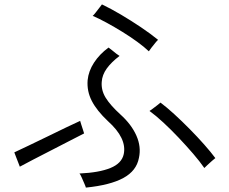

<svg xmlns="http://www.w3.org/2000/svg" viewBox="-20 -825 1040 872"><path d="M370 27Q369 22 363 8.5Q357 -5 351 -19Q345 -33 341 -37Q430 -41 481.5 -62Q533 -83 542 -125Q557 -197 470 -275Q420 -322 397 -366.5Q374 -411 378 -461Q382 -502 407 -540.5Q432 -579 473 -609Q478 -606 488 -597.5Q498 -589 508.5 -581Q519 -573 523 -571Q486 -543 465 -514Q444 -485 442 -453Q439 -415 460 -381Q481 -347 527 -305Q577 -260 599.5 -209Q622 -158 611 -108Q600 -49 540 -16.5Q480 16 370 27ZM908 -62Q888 -91 857.5 -126.5Q827 -162 792 -199Q757 -236 722.5 -268Q688 -300 659 -321Q664 -324 674.5 -332Q685 -340 695.5 -348Q706 -356 709 -359Q737 -338 771.5 -306.5Q806 -275 841.5 -239Q877 -203 907.5 -168.5Q938 -134 958 -107Q954 -104 943 -94.5Q932 -85 922 -75.5Q912 -66 908 -62ZM70 -68Q68 -74 62.5 -87.5Q57 -101 52 -114.5Q47 -128 45 -133Q70 -145 110.5 -164Q151 -183 195.5 -205Q240 -227 280 -246Q320 -265 344 -276Q345 -272 349 -259.5Q353 -247 357 -235Q361 -223 362 -219Q340 -208 300.5 -187.5Q261 -167 216 -144Q171 -121 131.5 -100.5Q92 -80 70 -68ZM656 -592Q635 -612 603.5 -635Q572 -658 535.5 -680.5Q499 -703 464 -722Q429 -741 401 -753Q406 -757 414.5 -768Q423 -779 431.5 -790Q440 -801 443 -805Q483 -786 529.5 -758.5Q576 -731 620.5 -701Q665 -671 698 -644Q694 -641 685 -630Q676 -619 667.5 -608Q659 -597 656 -592Z"/></svg>

Font: Zen Kaku Gothic Antique
Style: Regular
Weight: 400
Designer: Yoshimichi Ohira
Foundry: Positype
Version: Version 1.001